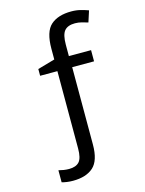

<svg xmlns="http://www.w3.org/2000/svg" viewBox="-140 -806 851 1128"><g transform="rotate(-15 286.0 -242.0)"><path d="M407 -724Q438 -724 464.5 -717Q491 -710 510 -703L488 -635Q472 -640 451.5 -645.5Q431 -651 410 -651Q366 -651 346 -627.5Q326 -604 326 -543V-474H461V-406H328V64Q328 162 284.5 201Q241 240 161 240Q142 240 124 237.5Q106 235 93 231V158Q108 162 124 164.5Q140 167 156 167Q198 167 218 145Q238 123 238 64V-406H133V-447L238 -477V-542Q238 -646 282 -685Q326 -724 407 -724Z"/></g></svg>

Font: Noto Sans
Style: Regular
Weight: 400
Designer: Monotype Design Team
Foundry: Monotype Imaging Inc.
Version: Version 1.902